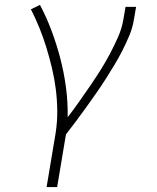

<svg xmlns="http://www.w3.org/2000/svg" viewBox="-20 -548 640 783"><path d="M170 215 207 -6Q214 -52 213.5 -96.5Q213 -141 207.5 -184.5Q202 -228 192 -270Q182 -312 169.5 -353Q157 -394 141 -433.5Q125 -473 106 -510L143 -528Q170 -477 190.5 -422Q211 -367 226 -309.5Q241 -252 249 -192Q257 -132 256 -70Q280 -101 302.5 -133Q325 -165 347 -197Q369 -229 389.5 -261.5Q410 -294 428 -328Q446 -362 461.5 -397Q477 -432 483 -468L492 -520H535L526 -468Q521 -436 508 -404.5Q495 -373 479.5 -342.5Q464 -312 446.5 -283Q429 -254 410.5 -225Q392 -196 372 -167.5Q352 -139 332 -111Q312 -83 291 -55Q270 -27 249 0L213 215Z"/></svg>

Font: Iosevka SS04 XLt Ex
Style: Italic
Weight: 200
Width: 7
Italic angle: -9°
Monospace: yes
Designer: Belleve Invis
Foundry: Belleve Invis
Version: Version 19.0.0; ttfautohint (v1.8.4)